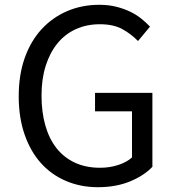

<svg xmlns="http://www.w3.org/2000/svg" viewBox="-20 -767 729 800"><path d="M388 13Q316 13 255 -13Q194 -39 150.5 -87.5Q107 -136 82.5 -206.5Q58 -277 58 -366Q58 -455 83 -525.5Q108 -596 153 -645Q198 -694 259.5 -720.5Q321 -747 394 -747Q432 -747 464 -739Q496 -731 522 -718.5Q548 -706 568.5 -689.5Q589 -673 605 -656L555 -596Q527 -625 490 -645.5Q453 -666 396 -666Q341 -666 296 -645.5Q251 -625 219.5 -586.5Q188 -548 170.5 -493Q153 -438 153 -369Q153 -300 169 -244Q185 -188 216 -149Q247 -110 292.5 -89Q338 -68 397 -68Q437 -68 472.5 -79.5Q508 -91 530 -111V-303H376V-380H615V-72Q580 -35 521.5 -11Q463 13 388 13Z"/></svg>

Font: Kinto Sans
Style: Regular
Weight: 400
Designer: Authors: Ryoko NISHIZUKA  (kana & ideographs); Paul D. Hunt (Latin, Greek & Cyrillic); Wenlong ZHANG  (bopomofo); Sandol
Foundry: Adobe Systems Incorporated, ookami Inc.
Version: Version 0.001